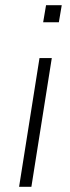

<svg xmlns="http://www.w3.org/2000/svg" viewBox="-20 -714 269 734"><path d="M145 -629 156 -694H216L205 -629ZM53 0 131 -492H178L100 0Z"/></svg>

Font: Nunito Sans 7pt Condensed ExtraLight
Style: Italic
Weight: 250
Width: 3
Italic angle: -9°
Designer: Vernon Adams
Foundry: Vernon Adams
Version: Version 3.101;gftools[0.9.27]